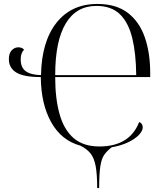

<svg xmlns="http://www.w3.org/2000/svg" viewBox="-20 -744 841 974"><path d="M473 210Q473 138 465 97Q457 56 438.5 33.5Q420 11 388 -5Q292 -31 240 -123.5Q188 -216 187 -353Q101 -353 63 -376Q25 -399 25 -444Q25 -474 39.5 -489Q54 -504 73 -504Q92 -504 102 -492Q85 -475 85 -443Q85 -401 111 -382.5Q137 -364 188 -363Q191 -533 266.5 -628.5Q342 -724 474 -724Q569 -724 628 -679Q687 -634 714.5 -555Q742 -476 742 -372V-353H260Q260 -243 282.5 -164Q305 -85 354 -43Q403 -1 484 -1Q638 -1 686 -125Q704 -118 704 -98Q704 -80 684.5 -59.5Q665 -39 629.5 -22Q594 -5 547 3Q523 21 509 41Q495 61 489 99.5Q483 138 483 210ZM671 -363Q670 -472 651 -550.5Q632 -629 588.5 -671.5Q545 -714 469 -714Q367 -714 313.5 -625Q260 -536 260 -363Z"/></svg>

Font: Noto Serif Display Light
Style: Regular
Weight: 300
Designer: Monotype Design Team
Foundry: Monotype Imaging Inc.
Version: Version 2.009